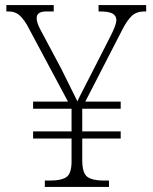

<svg xmlns="http://www.w3.org/2000/svg" viewBox="-20 -734 599 754"><path d="M156 0V-25H179Q220 -25 240 -38Q260 -51 261 -96V-190H110V-218H261V-307H110V-335H247L85 -638Q67 -667 51.5 -678Q36 -689 14 -689H5V-714H191V-689H162Q124 -689 124 -663Q124 -653 128 -641.5Q132 -630 139 -617L220 -465Q236 -433 252.5 -399.5Q269 -366 284 -336Q290 -350 305.5 -379.5Q321 -409 337 -441L412 -588Q423 -609 430 -627Q437 -645 437 -657Q436 -673 421.5 -681Q407 -689 371 -689H367V-714H554V-689H546Q517 -689 498 -672Q479 -655 458 -613L315 -335H454V-307H303V-218H454V-190H303V-105Q303 -54 323 -39.5Q343 -25 386 -25H408V0Z"/></svg>

Font: Noto Serif Tamil ExtraLight
Style: Italic
Weight: 200
Italic angle: -12°
Designer: Indian Type Foundry, Tom Grace, and the Monotype Design Team
Foundry: Monotype Imaging Inc.
Version: Version 2.003; ttfautohint (v1.8.4.7-5d5b)